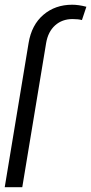

<svg xmlns="http://www.w3.org/2000/svg" viewBox="-47 -780 380 800"><path d="M45.8 0H-27.3L72.1 -600.5Q84.5 -676.1 133.7 -718.2Q182.9 -760.3 253.9 -760.3Q280.5 -760.3 312.9 -751.8L294.4 -696.4Q279.1 -700.6 255.3 -700.6Q212 -700.6 182.5 -674.2Q153.1 -647.7 145.2 -600.5Z"/></svg>

Font: Karasuma Gothic
Style: Light Italic
Weight: 300
Italic angle: 9.39998°
Designer: Rasmus Andersson / Ryoko Nishizuka
Foundry: rsms
Version: Version 1.00